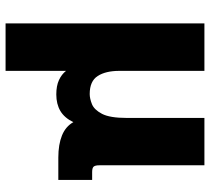

<svg xmlns="http://www.w3.org/2000/svg" viewBox="-52 -514 758 693"><g transform="rotate(90 326.5 -168.0)"><path d="M64.9 190.4V-527.3H236.3V-220.2Q236.3 -170.9 254.9 -142.1Q273.4 -113.3 319.8 -113.3Q335.9 -113.3 356.2 -121.3Q376.5 -129.4 391.4 -157.7Q406.2 -186 406.2 -247.6V-527.3H577.1V-148.4Q577.1 -133.3 581.8 -127.7Q586.4 -122.1 601.6 -122.1H629.9V0H549.3Q502 0 469.5 -13.2Q437 -26.4 421.4 -54.2Q405.8 -22 380.9 -7.3Q356 7.3 321.3 7.3Q290.5 7.3 269.8 -2.2Q249 -11.7 236.3 -27.8V190.4Z"/></g></svg>

Font: Schibsted Grotesk ExtraBold
Style: Regular
Weight: 800
Designer: Bakken & Baeck AS, Henrik Kongsvoll
Foundry: Schibsted ASA
Version: Version 1.100; ttfautohint (v1.8.4.7-5d5b);gftools[0.9.25]